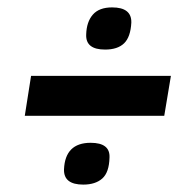

<svg xmlns="http://www.w3.org/2000/svg" viewBox="-20 -569 517 519"><path d="M213 -476Q214 -510 231 -529.5Q248 -549 283 -549Q336 -549 335 -508Q333 -469 315.5 -452Q298 -435 264 -435Q211 -435 213 -476ZM47 -256 64 -364H442L424 -256ZM153 -111Q156 -183 225 -183Q278 -183 276 -143Q275 -103 256.5 -86.5Q238 -70 205 -70Q152 -70 153 -111Z"/></svg>

Font: Georama SemiBold
Style: Italic
Weight: 600
Italic angle: -9°
Designer: Jean-Baptiste Levee
Foundry: Production Type
Version: Version 1.000